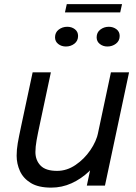

<svg xmlns="http://www.w3.org/2000/svg" viewBox="-20 -870 637 900"><path d="M220 9.5Q160 9.5 124.5 -12.2Q89 -34 73.5 -68.2Q58 -102.5 58 -140Q58 -168.5 63.2 -198.8Q68.5 -229 79.5 -280.5L133 -531H218.5L167.5 -291.5Q157 -243 151.5 -212.2Q146 -181.5 146 -157.5Q146 -119 170 -94Q194 -69 247.5 -69Q293.5 -69 334.2 -96.8Q375 -124.5 403.5 -166.2Q432 -208 440.5 -249.5L491 -229Q481.5 -185 457.2 -142.8Q433 -100.5 396.8 -66Q360.5 -31.5 315.5 -11Q270.5 9.5 220 9.5ZM387 0 500 -531H585L472 0ZM289 -652Q268 -652 253 -663.8Q238 -675.5 238 -695Q238 -718 255.2 -731.2Q272.5 -744.5 295.5 -744.5Q316 -744.5 331 -733Q346 -721.5 346 -701.5Q346 -678.5 328.8 -665.2Q311.5 -652 289 -652ZM483.5 -652Q463 -652 448 -663.8Q433 -675.5 433 -695Q433 -718 450.2 -731.2Q467.5 -744.5 490 -744.5Q510.5 -744.5 525.8 -733Q541 -721.5 541 -701.5Q541 -678.5 523.5 -665.2Q506 -652 483.5 -652ZM284.5 -812 293 -850.5H552L543.5 -812Z"/></svg>

Font: Epilogue
Style: Italic
Weight: 400
Italic angle: -12°
Designer: Tyler Finck
Foundry: Etcetera Type Co
Version: Version 2.112